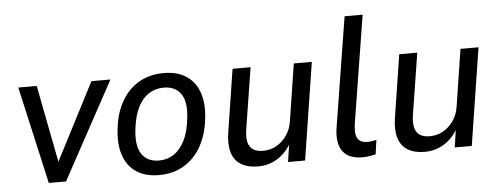

<svg xmlns="http://www.w3.org/2000/svg" viewBox="-48 -830 2506 965"><g transform="rotate(-5 1205.0 -348.0)"><path d="M163 0 52 -491H145L225 -78H208L421 -491H517L250 0Z M720 9Q650 9 604.5 -21.5Q559 -52 540 -109.5Q521 -167 532 -248Q539 -308 561 -355Q583 -402 616 -434.5Q649 -467 692 -483.5Q735 -500 785 -500Q855 -500 900.5 -469.5Q946 -439 965 -382Q984 -325 973 -244Q965 -184 943.5 -137Q922 -90 889 -57.5Q856 -25 813.5 -8Q771 9 720 9ZM725 -64Q767 -64 799.5 -85.5Q832 -107 854 -149.5Q876 -192 883 -253Q896 -340 868 -383.5Q840 -427 780 -427Q738 -427 705 -406Q672 -385 650.5 -343Q629 -301 621 -239Q609 -151 637 -107.5Q665 -64 725 -64Z M1218 9Q1167 9 1133 -11.5Q1099 -32 1086.5 -73.5Q1074 -115 1084 -177L1133 -491H1224L1175 -182Q1169 -143 1175 -117.5Q1181 -92 1200 -79.5Q1219 -67 1250 -67Q1287 -67 1318 -84.5Q1349 -102 1370 -132.5Q1391 -163 1397 -202L1442 -491H1533L1456 0H1370L1385 -101H1391Q1364 -49 1319 -20Q1274 9 1218 9Z M1746 9Q1675 9 1645.5 -32Q1616 -73 1628 -151L1717 -705H1808L1720 -156Q1717 -129 1720 -109Q1723 -89 1736.5 -77.5Q1750 -66 1776 -66Q1788 -66 1800.5 -68Q1813 -70 1822 -72L1812 0Q1795 4 1779 6.5Q1763 9 1746 9Z M2059 9Q2008 9 1974 -11.5Q1940 -32 1927.5 -73.5Q1915 -115 1925 -177L1974 -491H2065L2016 -182Q2010 -143 2016 -117.5Q2022 -92 2041 -79.5Q2060 -67 2091 -67Q2128 -67 2159 -84.5Q2190 -102 2211 -132.5Q2232 -163 2238 -202L2283 -491H2374L2297 0H2211L2226 -101H2232Q2205 -49 2160 -20Q2115 9 2059 9Z"/></g></svg>

Font: Nunito Sans 10pt SemiCondensed Medium
Style: Italic
Weight: 500
Width: 4
Italic angle: -9°
Designer: Vernon Adams
Foundry: Vernon Adams
Version: Version 3.101;gftools[0.9.27]